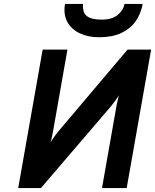

<svg xmlns="http://www.w3.org/2000/svg" viewBox="-20 -951 784 971"><path d="M72.1 0 195.7 -700H321.1L247.9 -285Q246.4 -276.3 242.9 -259.9Q239.5 -243.4 235.3 -231.6Q243.5 -244.9 255.4 -261.2Q267.3 -277.5 273.9 -285.2L624.9 -700H744.3L620.7 0H495.9L568.9 -414.2Q571.6 -428.1 574.7 -442Q577.8 -455.9 581.3 -469Q573.8 -456.2 561.2 -439.4Q548.7 -422.6 541.5 -413.8L187.1 0ZM481.1 -762.6Q425.6 -762.6 383.5 -782.5Q341.4 -802.4 320.6 -840.1Q299.9 -877.8 308.7 -931H399.9Q396.7 -886.9 419.7 -869.3Q442.7 -851.8 493.3 -851.8Q547.6 -851.8 575.9 -876Q604.2 -900.2 609.9 -931H701.5Q692.4 -880.7 665.4 -842.8Q638.4 -804.8 592.5 -783.7Q546.6 -762.6 481.1 -762.6Z"/></svg>

Font: Overpass
Style: Italic
Weight: 400
Italic angle: -10°
Designer: Delve Withrington, Dave Bailey, Thomas Jockin
Foundry: Delve Fonts LLC
Version: Version 4.000